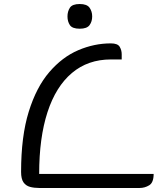

<svg xmlns="http://www.w3.org/2000/svg" viewBox="-20 -936 785 956"><path d="M175 -70H745Q745 -27 723 -13.5Q701 0 675 0H175Q150 0 129.5 -5.5Q109 -11 97 -28Q85 -45 85 -80Q85 -257 123 -379.5Q161 -502 225.5 -577Q290 -652 369.5 -686Q449 -720 532 -720Q566 -720 576 -703Q586 -686 586 -666V-640H532Q418 -640 338 -572.5Q258 -505 216.5 -377.5Q175 -250 175 -70ZM316 -854Q316 -879 328 -897.5Q340 -916 377 -916Q413 -916 426 -897.5Q439 -879 439 -854Q439 -829 426 -811Q413 -793 377 -793Q340 -793 328 -811Q316 -829 316 -854Z"/></svg>

Font: Warnes
Style: Regular
Weight: 400
Designer: Eduardo Rodriguez Tunni
Foundry: Eduardo Rodriguez Tunni
Version: Version 1.002; ttfautohint (v1.8.4.7-5d5b);gftools[0.9.23]